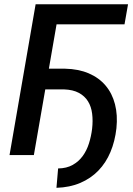

<svg xmlns="http://www.w3.org/2000/svg" viewBox="-20 -731 627 905"><path d="M566.9 -616.2H246.6L210.4 -407.2H287.1Q350.1 -405.8 398.2 -385.3Q446.3 -364.7 477.5 -327.9Q508.8 -291 522 -239.7Q535.2 -188.5 528.8 -126.5Q522 -65.4 500.7 -14.6Q479.5 36.1 443.8 73Q408.2 109.9 358.6 131.1Q309.1 152.3 246.1 154.3L253.9 63Q293.9 62.5 322.5 46.4Q351.1 30.3 369.9 4.4Q388.7 -21.5 399.2 -54.7Q409.7 -87.9 414.1 -123.5Q418.5 -161.6 414.3 -195.1Q410.2 -228.5 394.8 -253.4Q379.4 -278.3 351.8 -293.2Q324.2 -308.1 282.2 -309.6H193.4L139.6 0H24.9L147.9 -710.9H583.5Z"/></svg>

Font: Roboto Mono Medium
Style: Italic
Weight: 500
Designer: Google
Version: Version 2.000985; 2015; ttfautohint (v1.3)